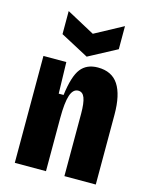

<svg xmlns="http://www.w3.org/2000/svg" viewBox="-115 -841 722 916"><g transform="rotate(15 245.5 -383.0)"><path d="M48 0V-528H161L165 -373H189Q201 -468 230 -505Q259 -542 314 -542Q383 -542 415.5 -492.5Q448 -443 448 -345V0H293V-308Q293 -361 283.5 -386Q274 -411 252 -411Q226 -411 214 -375Q202 -339 202 -262V0ZM109 -766 248 -691 387 -766V-652L248 -578L109 -652Z"/></g></svg>

Font: Bricolage Grotesque 12pt Condensed ExtraBold
Style: Regular
Weight: 800
Width: 3
Designer: Mathieu Triay
Foundry: Atelier Triay
Version: Version 1.001; ttfautohint (v1.8.4.7-5d5b);gftools[0.9.33.de